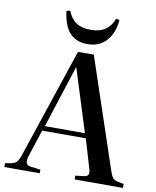

<svg xmlns="http://www.w3.org/2000/svg" viewBox="-100 -1024 894 1100"><g transform="rotate(10 347.0 -474.0)"><path d="M2 0V-22L40 -29Q58 -33 68 -43Q78 -53 89 -84L303 -723H395L610 -82Q619 -56 627 -45.5Q635 -35 656 -30L692 -23V0H411V-22L462 -28Q481 -31 485.5 -42Q490 -53 482 -78L433 -243H179L127 -83Q120 -60 124.5 -45.5Q129 -31 152 -28L208 -21V0ZM190 -271H423L309 -633H307ZM348 -776Q300 -776 268 -797Q236 -818 219.5 -855.5Q203 -893 197 -943L218 -948Q236 -902 268 -881Q300 -860 353 -860Q406 -860 438.5 -883.5Q471 -907 485 -948L505 -944Q502 -896 483 -858.5Q464 -821 430.5 -798.5Q397 -776 348 -776Z"/></g></svg>

Font: Literata 60pt Medium
Style: Regular
Weight: 500
Designer: Latin by Veronika Burian and Jose Scaglione. Greek by Irene Vlachou. Cyrillic by Vera Evstafieva.
Foundry: TypeTogether
Version: Version 3.103;gftools[0.9.29]